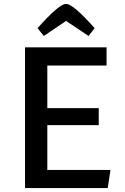

<svg xmlns="http://www.w3.org/2000/svg" viewBox="-20 -962 639 982"><path d="M204 -778 172 -818Q282 -942 318 -942Q354 -942 464 -818L433 -778L318 -855ZM108 0V-720H525V-627H222V-409H485V-322H222V-93H545L531 0Z"/></svg>

Font: Convergence
Style: Regular
Weight: 400
Designer: Nicolas Silva and John Vargas
Foundry: Nicolas Silva and Jonh Vargas
Version: Version 1.002